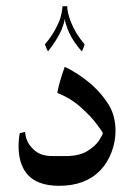

<svg xmlns="http://www.w3.org/2000/svg" viewBox="-20 -594 453 620"><path d="M304 -44Q256 6 171 6Q97 6 65 -35Q40 -68 40 -121Q40 -146 44 -164L61 -168Q64 -136 83 -117Q95 -103 111 -96.5Q127 -90 151 -90H192Q236 -90 262.5 -106.5Q289 -123 300.5 -141.5Q312 -160 312 -164Q312 -167 292.5 -193Q273 -219 240.5 -248Q208 -277 165 -294Q171 -328 189 -378Q206 -371 230.5 -355Q255 -339 278 -319Q311 -289 332 -254Q353 -219 353 -171Q353 -136 340 -102Q327 -68 304 -44ZM173 -530Q180 -550 182 -574H197Q197 -554 209 -523Q224 -485 253 -451Q251 -440 244 -428Q217 -459 204 -487Q198 -499 194 -513Q191 -522 190 -527.5Q189 -533 189 -534Q189 -533 188 -527Q187 -521 184 -513Q180 -499 173 -486Q160 -460 135 -428Q129 -438 125 -451Q155 -485 173 -530Z"/></svg>

Font: Mirza
Style: Regular
Weight: 400
Designer: Arabic design by Kourosh Beigpour, Latin design by Eduardo Tunni, engineering by Lasse Fister
Version: Version 1.000